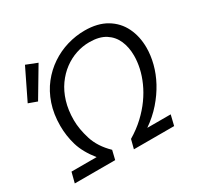

<svg xmlns="http://www.w3.org/2000/svg" viewBox="-151 -887 1097 1066"><g transform="rotate(-30 397.0 -354.5)"><path d="M39 0 56 -66H217Q165 -131 147 -192Q129 -253 129 -317Q129 -392 150 -454Q171 -516 208 -563Q245 -610 293.5 -642.5Q342 -675 397.5 -691.5Q453 -708 510 -708Q593 -708 649 -674.5Q705 -641 733 -583.5Q761 -526 761 -454Q761 -405 747.5 -352.5Q734 -300 706.5 -249Q679 -198 638 -151Q597 -104 542 -66H692L676 0H418L433 -58Q485 -89 525 -126.5Q565 -164 594 -204.5Q623 -245 642 -287.5Q661 -330 670 -371Q679 -412 679 -450Q679 -504 660.5 -546.5Q642 -589 603 -614Q564 -639 500 -639Q457 -639 415 -625Q373 -611 336 -583.5Q299 -556 270.5 -516Q242 -476 226 -423.5Q210 -371 210 -307Q210 -250 231 -183Q252 -116 312 -58L298 0ZM90 -496 35 -516 129 -709 200 -681Z"/></g></svg>

Font: Ubuntu Sans
Style: Italic
Weight: 400
Italic angle: -13.5°
Designer: Dalton Maag Ltd
Foundry: Dalton Maag Ltd
Version: Version 1.006